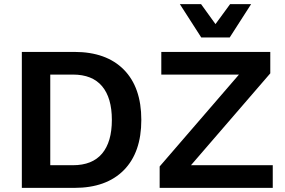

<svg xmlns="http://www.w3.org/2000/svg" viewBox="-20 -912 1384 932"><path d="M341 -660Q496 -660 581 -574Q666 -488 666 -330Q666 -172 581 -86Q496 0 341 0H86V-660ZM334 -110Q428 -110 475.5 -166.5Q523 -223 523 -330Q523 -437 475.5 -493.5Q428 -550 334 -550H224V-110ZM1304 -110V0H755V-104L1140 -550H763V-660H1292V-556L907 -110ZM1199 -892 1095 -730H957L853 -892H956L1026 -795L1097 -892Z"/></svg>

Font: Work Sans SemiBold
Style: Regular
Weight: 600
Designer: Wei Huang
Foundry: Wei Huang
Version: Version 2.010; ttfautohint (v1.8.3)